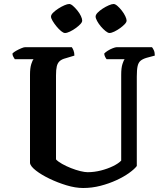

<svg xmlns="http://www.w3.org/2000/svg" viewBox="-20 -940 826 960"><path d="M396 0Q357 0 312.5 -13.5Q268 -27 227.5 -46.5Q187 -66 160 -87Q133 -108 130 -124V-566Q130 -600 136.5 -620Q143 -640 148 -644H54Q51 -649 47 -655.5Q43 -662 42 -672Q48 -679 60.5 -686Q73 -693 86 -698.5Q99 -704 105 -704H339Q343 -699 347.5 -688Q352 -677 352 -662L309 -649Q289 -644 278.5 -634.5Q268 -625 264 -608.5Q260 -592 260 -563V-143Q270 -132 290.5 -120.5Q311 -109 335 -99.5Q359 -90 381.5 -84.5Q404 -79 418 -79Q451 -79 484.5 -87.5Q518 -96 545.5 -109.5Q573 -123 586 -137V-566Q586 -601 592.5 -620.5Q599 -640 603 -644H513Q509 -649 505.5 -656Q502 -663 501 -672Q507 -679 519 -686.5Q531 -694 544 -699Q557 -704 563 -704H740Q745 -698 749.5 -688Q754 -678 754 -662L713 -651Q693 -645 682.5 -636Q672 -627 668 -609Q664 -591 664 -557V-110Q653 -95 626 -75.5Q599 -56 562 -39Q525 -22 482.5 -11Q440 0 396 0ZM527 -775Q520 -775 508 -784.5Q496 -794 484.5 -807.5Q473 -821 465.5 -835Q458 -849 458 -857Q458 -866 468 -876.5Q478 -887 493.5 -897Q509 -907 524 -913.5Q539 -920 548 -920Q556 -920 567 -910.5Q578 -901 589 -887Q600 -873 606.5 -859Q613 -845 613 -837Q613 -829 603.5 -819Q594 -809 580 -799Q566 -789 551.5 -782Q537 -775 527 -775ZM305 -775Q297 -775 285.5 -784.5Q274 -794 262.5 -808Q251 -822 243 -835.5Q235 -849 235 -857Q235 -866 245.5 -876.5Q256 -887 271.5 -897Q287 -907 302 -913.5Q317 -920 326 -920Q334 -920 344.5 -911Q355 -902 366.5 -888Q378 -874 384.5 -860Q391 -846 391 -837Q391 -829 381.5 -819Q372 -809 358 -799Q344 -789 329.5 -782Q315 -775 305 -775Z"/></svg>

Font: Texturina 12pt SemiBold
Style: Regular
Weight: 600
Designer: Guillermo Torres Carreño
Foundry: Omnibus-Type
Version: Version 1.002